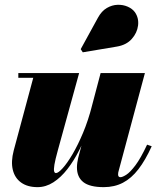

<svg xmlns="http://www.w3.org/2000/svg" viewBox="-20 -761 645 791"><path d="M134.5 10Q93.5 10 67.2 -8.8Q41 -27.5 32.8 -61.2Q24.5 -95 36.5 -141L117 -440.5H55.5V-460H306L218.5 -142.5Q207.5 -103 204.2 -82.8Q201 -62.5 203 -55.2Q205 -48 210.5 -48Q220 -48 238.2 -68Q256.5 -88 278.5 -125.2Q300.5 -162.5 322 -213.5Q343.5 -264.5 359.5 -327H375Q363 -281 345.8 -233.5Q328.5 -186 306.5 -142.5Q284.5 -99 257.8 -64.5Q231 -30 200 -10Q169 10 134.5 10ZM407.5 10Q349.5 10 323.2 -10.8Q297 -31.5 297 -71.5Q297 -81 298.5 -91.2Q300 -101.5 302 -110L394.5 -460H577L469.5 -59.5Q468 -55 467.2 -50.5Q466.5 -46 466.5 -42.5Q466.5 -31 476 -31Q484.5 -31 500.2 -41Q516 -51 537.8 -79.8Q559.5 -108.5 586 -165L605 -158.5Q579 -101 550.2 -63.8Q521.5 -26.5 486.5 -8.2Q451.5 10 407.5 10ZM321 -545.5 312.5 -558.5 383.5 -688Q398.5 -715.5 420 -728Q441.5 -740.5 464.2 -741.2Q487 -742 506.2 -733.5Q525.5 -725 536 -710.5Q552.5 -686.5 548.8 -656Q545 -625.5 522.8 -600.5Q500.5 -575.5 461 -569Z"/></svg>

Font: Bodoni Moda 11pt Black
Style: Italic
Weight: 900
Italic angle: -13°
Designer: Owen Earl
Foundry: indestructible type
Version: Version 2.004